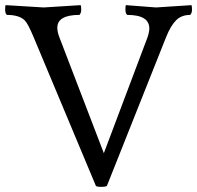

<svg xmlns="http://www.w3.org/2000/svg" viewBox="-43 -723 767 747"><path d="M564 -694 702 -703Q704 -699 704 -685.5Q704 -672 697 -665Q663 -665 642 -644Q621 -623 603 -578L373 0Q369 4 351 4Q333 4 330 0L88 -578Q66 -631 53 -644Q31 -665 -16 -665Q-23 -670 -23 -685.5Q-23 -701 -21 -703L127 -694L271 -703Q273 -699 273 -685.5Q273 -672 266 -665Q180 -665 180 -615Q180 -599 188 -578L361 -127L531 -578Q538 -599 538 -612Q538 -665 452 -665Q445 -670 445 -685.5Q445 -701 447 -703Z"/></svg>

Font: Esteban
Style: Regular
Weight: 400
Designer: Angelica Diaz Rivera
Foundry: Angelica Diaz Rivera
Version: Version 1.002